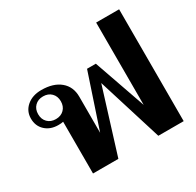

<svg xmlns="http://www.w3.org/2000/svg" viewBox="-160 -932 1141 1115"><g transform="rotate(-30 410.5 -375.0)"><path d="M767 -750V0H597L463 -431L329 0H159V-347Q147 -344 126 -344Q73 -344 39.5 -375Q6 -406 6 -456Q6 -506 43.5 -538Q81 -570 141 -570Q221 -570 267 -531.5Q313 -493 313 -426V-184L433 -544H492L613 -198V-750ZM207 -457Q207 -491 186 -512Q165 -533 131 -533Q97 -533 76 -512Q55 -491 55 -457Q55 -423 76 -402Q97 -381 131 -381Q165 -381 186 -402Q207 -423 207 -457Z"/></g></svg>

Font: Fahkwang
Style: Bold
Weight: 700
Designer: Suppakit Chalermlarp | Katatrad Co.,Ltd.
Foundry: Cadson Demak Co.,Ltd.
Version: Version 1.000; ttfautohint (v1.6)